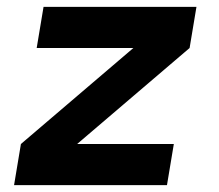

<svg xmlns="http://www.w3.org/2000/svg" viewBox="-20 -540 640 560"><path d="M21 0 41 -120 369 -400H87L107 -520H553L533 -400L205 -120H487L467 0Z"/></svg>

Font: Iosevka Aile Heavy Oblique
Style: Regular
Weight: 900
Italic angle: -9°
Designer: Belleve Invis
Foundry: Belleve Invis
Version: Version 31.1.0; ttfautohint (v1.8.4)